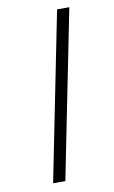

<svg xmlns="http://www.w3.org/2000/svg" viewBox="-82 -744 466 788"><g transform="rotate(-10 151.5 -350.0)"><path d="M74 0 214 -700H265L125 0Z"/></g></svg>

Font: Montserrat Light
Style: Italic
Weight: 300
Italic angle: -11.3°
Designer: Julieta Ulanovsky
Foundry: Julieta Ulanovsky
Version: Version 9.000; ttfautohint (v1.8.4.7-5d5b)